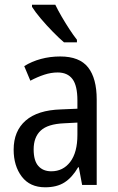

<svg xmlns="http://www.w3.org/2000/svg" viewBox="-20 -786 500 816"><path d="M236 -546Q318 -546 354.5 -499.5Q391 -453 391 -363V0H329L315 -75H312Q287 -32 254.5 -11Q222 10 172 10Q107 10 72.5 -35.5Q38 -81 38 -150Q38 -229 89 -273.5Q140 -318 239 -321L309 -324V-359Q309 -422 288 -450Q267 -478 225 -478Q197 -478 168 -468.5Q139 -459 109 -443L83 -505Q115 -525 154 -535.5Q193 -546 236 -546ZM252 -262Q183 -259 153 -231Q123 -203 123 -151Q123 -103 143 -80.5Q163 -58 198 -58Q248 -58 278.5 -98Q309 -138 309 -213V-265ZM215 -766Q226 -743 242 -715.5Q258 -688 275 -662Q292 -636 307 -617V-606H252Q232 -623 204.5 -651Q177 -679 153 -707.5Q129 -736 116 -757V-766Z"/></svg>

Font: Noto Sans Gurmukhi Condensed
Style: Regular
Weight: 400
Width: 3
Designer: Jelle Bosma - Monotype Design Team
Foundry: Monotype Imaging Inc.
Version: Version 2.004; ttfautohint (v1.8.4.7-5d5b)